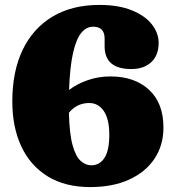

<svg xmlns="http://www.w3.org/2000/svg" viewBox="-20 -740 714 780"><path d="M383.5 -720Q461.5 -720 515.2 -698.2Q569 -676.5 596.8 -641.2Q624.5 -606 624.5 -565.5Q624.5 -515.5 594.5 -487.5Q564.5 -459.5 513.5 -459.5Q405 -459.5 405 -552V-583.5Q405 -631.5 358 -631.5Q331 -631.5 310.2 -606.5Q289.5 -581.5 276.8 -525.2Q264 -469 260.5 -374.5Q292.5 -399 336 -414.2Q379.5 -429.5 428.5 -429.5Q526.5 -429.5 585.2 -375.5Q644 -321.5 644 -221.5Q644 -150 607.8 -95.5Q571.5 -41 504.8 -10.5Q438 20 346.5 20Q245 20 174.2 -23.2Q103.5 -66.5 66.8 -144.8Q30 -223 30 -327.5Q30 -450 72.2 -537.8Q114.5 -625.5 193.8 -672.8Q273 -720 383.5 -720ZM342.5 -321.5Q292.5 -321.5 260 -282Q262 -196 275 -149.8Q288 -103.5 308 -86Q328 -68.5 351 -68.5Q385 -68.5 404.5 -98.8Q424 -129 424 -192.5Q424 -256 401.8 -288.8Q379.5 -321.5 342.5 -321.5Z"/></svg>

Font: Fraunces 9pt SuperSoft Black
Style: Regular
Weight: 900
Version: Version 1.000;[b76b70a41]